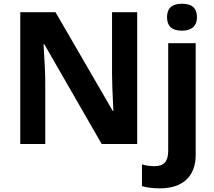

<svg xmlns="http://www.w3.org/2000/svg" viewBox="-20 -780 1158 1040"><path d="M884.8 -687C884.8 -638.2 911.6 -613.8 965.8 -613.8C1020 -613.8 1046.9 -640.6 1046.9 -687C1046.9 -735.4 1020 -759.8 965.8 -759.8C911.6 -759.8 884.8 -735.4 884.8 -687ZM723.1 -713.9H586.9V-376C586.9 -337.4 589.4 -272 594.2 -179.2H590.8L280.8 -713.9H89.8V0H225.1V-335.9C225.1 -376.5 222.2 -444.8 215.8 -540H220.2L530.8 0H723.1ZM847.2 240.2C970.2 240.2 1040 174.8 1040 59.1V-545.9H891.1V37.1C891.1 91.8 869.1 120.1 818.8 120.1C794.9 120.1 772 117.2 749 110.8V228C776.4 236.3 809.1 240.2 847.2 240.2Z"/></svg>

Font: Noto Reveo Sans
Style: Bold
Weight: 700
Designer: Monotype Design team
Foundry: Monotype Imaging Inc.
Version: Version 1.04